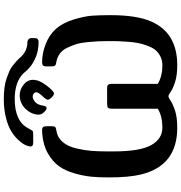

<svg xmlns="http://www.w3.org/2000/svg" viewBox="10 -976 987 1048"><g transform="rotate(-90 504.0 -451.5)"><path d="M60.1 -353Q60.1 -404.8 64 -446.3Q67.9 -487.8 82 -537.8Q96.2 -587.9 120.6 -622.6Q145 -657.2 190.4 -683.6Q235.8 -710 296.9 -714.8Q302.7 -715.8 315.9 -715.8Q331.1 -715.8 335.4 -709.5Q339.8 -703.1 339.8 -686V-670.9Q339.8 -649.9 335.9 -645Q332 -640.1 313 -637.2Q276.9 -631.3 252.9 -602.8Q229 -574.2 218.5 -529.1Q208 -483.9 205.1 -447Q202.1 -410.2 202.1 -361.8V-325.2Q202.1 -182.1 236.1 -120.6Q270 -59.1 333 -59.1Q392.1 -59.1 435.1 -84V-330.1Q435.1 -352.1 440.4 -356.4Q445.8 -360.8 466.8 -360.8H543.9Q552.7 -360.8 556.9 -360.4Q561 -359.9 565.9 -354.5Q570.8 -349.1 570.8 -338.9V-84Q613.8 -59.1 671.9 -59.1Q698.7 -59.1 720.5 -70.1Q742.2 -81.1 755.6 -97.4Q769 -113.8 779.1 -141.4Q789.1 -168.9 793.5 -190.9Q797.9 -212.9 800.5 -247.6Q803.2 -282.2 803.7 -301.5Q804.2 -320.8 804.2 -353Q804.2 -386.2 803 -411.1Q801.8 -436 798.3 -470.9Q794.9 -505.9 786.9 -531Q778.8 -556.2 766.8 -580.6Q754.9 -605 734.9 -619.4Q714.8 -633.8 689 -638.2Q673.8 -640.1 669.9 -646Q666 -651.9 666 -668.9V-689Q666 -698.7 667 -703.4Q668 -708 673.1 -711.9Q678.2 -715.8 688 -715.8Q736.8 -715.8 787.4 -696.3Q837.9 -676.8 871.1 -640.1Q904.3 -602.1 922.1 -543Q939.9 -483.9 942.9 -442.4Q945.8 -400.9 945.8 -341.8Q945.8 -198.7 911.1 -120.1Q849.1 22 672.9 22Q616.7 22 580.3 10Q543.9 -2 527.6 -13.9Q511.2 -25.9 503.2 -25.9Q495.1 -25.9 478 -13.9Q460.9 -2 424.6 10Q388.2 22 331.1 22Q124 22 76.2 -175.8Q60.1 -241.2 60.1 -353ZM229 -778.8Q229 -788.6 236.1 -805.2Q243.2 -821.8 262 -842.8Q280.8 -863.8 308.3 -881.8Q335.9 -899.9 383.5 -912.4Q431.2 -924.8 487.8 -924.8Q522 -924.8 551 -920.9Q580.1 -917 602.5 -908.9Q625 -900.9 641.6 -893.6Q658.2 -886.2 672.1 -874.5Q686 -862.8 693.6 -856.4Q701.2 -850.1 710.2 -840.1Q719.2 -830.1 721.2 -828.1Q738.3 -811 758.1 -803.5Q777.8 -795.9 790.5 -796.4Q803.2 -796.9 812 -791.5Q820.8 -786.1 820.8 -771V-764.2Q820.8 -754.4 819.8 -748.8Q818.8 -743.2 814 -739Q809.1 -734.9 798.8 -734.9Q775.9 -734.9 754.4 -739Q732.9 -743.2 717 -750Q701.2 -756.8 687 -764.9Q672.9 -772.9 662.4 -782Q651.9 -791 645.5 -797.6Q639.2 -804.2 633.8 -811L627.9 -817.9Q581.1 -864.7 488.8 -865.2Q367.7 -865.2 329.1 -793Q326.2 -788.1 322.5 -781Q318.8 -773.9 317.4 -772.5Q315.9 -771 314 -768.1Q312 -765.1 307.6 -765.1Q303.2 -765.1 299.1 -764.6Q294.9 -764.2 284.2 -764.2H252Q229 -763.7 229 -778.8ZM402.8 -733.9Q402.8 -772 433.3 -804.9Q463.9 -837.9 508.8 -837.9Q539.6 -837.9 566.2 -816.9Q592.8 -795.9 592.8 -765.1Q592.8 -731.9 561.8 -691.4Q530.8 -650.9 518.1 -650.9Q509.3 -650.9 496.6 -663.8Q483.9 -676.8 483.9 -684.8Q483.9 -692.9 504.4 -714.4Q524.9 -735.8 524.9 -748Q524.9 -755.9 517.3 -761.5Q509.8 -767.1 502 -767.1Q488.8 -767.1 472.9 -754.6Q457 -742.2 452.1 -711.9Q449.2 -690.9 438 -690.9Q430.2 -690.9 416.5 -704.8Q402.8 -718.8 402.8 -733.9Z"/></g></svg>

Font: CMU Sans Serif
Style: Bold
Weight: 700
Version: Version 0.7.0